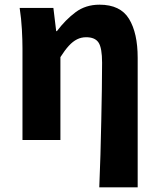

<svg xmlns="http://www.w3.org/2000/svg" viewBox="-20 -598 678 820"><path d="M404 202Q407 136 409 63Q411 -10 412.5 -81.5Q414 -153 415 -216.5Q416 -280 416 -330Q416 -393 401 -416Q386 -439 348 -439Q327 -439 309 -430Q291 -421 274 -402.5Q257 -384 238 -354V0H76V-392Q76 -426 73.5 -472Q71 -518 64 -564H208L220 -465H223Q260 -514 303 -546Q346 -578 405 -578Q494 -578 531 -517.5Q568 -457 568 -351V202Z"/></svg>

Font: Noto Sans JP ExtraBold
Style: Regular
Weight: 800
Designer: Ryoko NISHIZUKA  (kana, bopomofo & ideographs); Paul D. Hunt (Latin, Greek & Cyrillic); Sandoll Communications , Soo-you
Foundry: Adobe
Version: Version 2.004-H2;hotconv 1.0.118;makeotfexe 2.5.65603